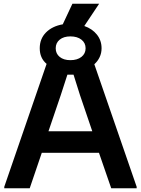

<svg xmlns="http://www.w3.org/2000/svg" viewBox="-20 -1014 759 1034"><path d="M3 -8 231 -670Q194 -701 194 -754Q194 -805 227.5 -839Q261 -873 318 -883L370 -994H514L434 -874Q477 -859 502 -827.5Q527 -796 527 -754Q527 -728 516.5 -706Q506 -684 488 -668L716 -8V0H579L513 -191H205L140 0H3ZM359 -690Q396 -690 418.5 -707.5Q441 -725 441 -754Q441 -783 418.5 -800.5Q396 -818 359 -818Q323 -818 301.5 -800.5Q280 -783 280 -754Q280 -725 301.5 -707.5Q323 -690 359 -690ZM477 -307 411 -501 376 -612H343L307 -501L241 -307Z"/></svg>

Font: Encode Sans Normal
Style: SemiBold
Weight: 600
Designer: Pablo Impallari, Andres Torresi
Foundry: Pablo Impallari, Andres Torresi
Version: Version 1.000; ttfautohint (v1.00) -l 8 -r 50 -G 200 -x 14 -